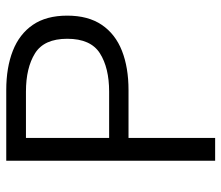

<svg xmlns="http://www.w3.org/2000/svg" viewBox="-67 -641 708 614"><g transform="rotate(-90 287.0 -334.0)"><path d="M80 0V-668H306Q378 -668 431.5 -647Q485 -626 514.5 -583Q544 -540 544 -473Q544 -406 514.5 -362.5Q485 -319 431.5 -298Q378 -277 306 -277H153V0ZM153 -339H301Q377 -339 423.5 -368.5Q470 -398 470 -473Q470 -547 423.5 -576Q377 -605 301 -605H153Z"/></g></svg>

Font: Atkinson Hyperlegible Next Light
Style: Regular
Weight: 300
Designer: Elliott Scott, Megan Eiswerth, Linus Boman, Theodore Petrosky, Letters from Sweden
Foundry: Applied Design Works, Letters from Sweden
Version: Version 2.001